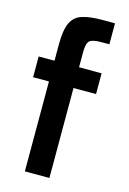

<svg xmlns="http://www.w3.org/2000/svg" viewBox="-112 -775 558 831"><g transform="rotate(15 167.0 -360.0)"><path d="M86 0V-571Q86 -633 101 -665.5Q116 -698 150 -709Q184 -720 240 -720H297V-626H260Q221 -626 208.5 -614.5Q196 -603 196 -564V0ZM15 -403V-496H297V-403Z"/></g></svg>

Font: Host Grotesk Light Medium
Style: Regular
Weight: 500
Version: Version 1.003